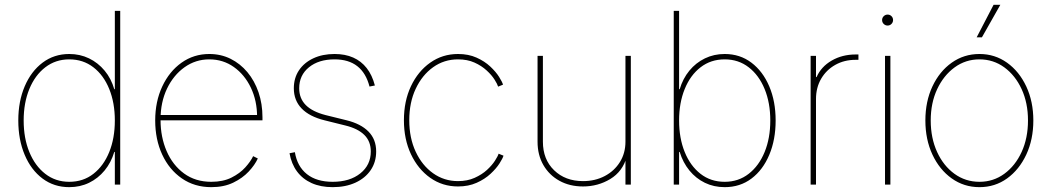

<svg xmlns="http://www.w3.org/2000/svg" viewBox="-20 -773 4404 804"><path d="M270 10.7Q206.1 10.7 158 -25.4Q109.9 -61.5 83.3 -124.8Q56.6 -188 56.6 -268.6Q56.6 -348.6 83.5 -411.6Q110.4 -474.6 158.4 -510.7Q206.5 -546.9 270 -546.9Q314.9 -546.9 352.8 -528.6Q390.6 -510.3 418.2 -477.1Q445.8 -443.8 458.5 -399.4H460.9V-727.5H483.4V0H460.9V-136.7H458.5Q445.3 -92.3 418 -59.1Q390.6 -25.9 353 -7.6Q315.4 10.7 270 10.7ZM270 -11.7Q328.6 -11.7 371.3 -45.2Q414.1 -78.6 437.5 -136.5Q460.9 -194.3 460.9 -268.6Q460.9 -342.3 437.5 -400.1Q414.1 -458 371.1 -491.2Q328.1 -524.4 270 -524.4Q212.9 -524.4 169.7 -491.2Q126.5 -458 102.8 -400.1Q79.1 -342.3 79.1 -268.6Q79.1 -194.3 102.8 -136.5Q126.5 -78.6 169.4 -45.2Q212.4 -11.7 270 -11.7Z M864.7 10.7Q794.4 10.7 741.5 -25.9Q688.5 -62.5 659.2 -125.7Q629.9 -189 629.9 -268.6Q629.9 -347.7 659.4 -410.9Q689 -474.1 740.2 -510.5Q791.5 -546.9 856.4 -546.9Q904.8 -546.9 945.3 -526.9Q985.8 -506.8 1015.9 -470.9Q1045.9 -435.1 1062.5 -386.7Q1079.1 -338.4 1079.1 -281.7V-269H641.6V-291.5H1066.4L1056.6 -283.2Q1056.6 -351.1 1030.5 -405.8Q1004.4 -460.4 959.2 -492.4Q914.1 -524.4 856.4 -524.4Q799.3 -524.4 752.9 -491.5Q706.5 -458.5 679.4 -401.9Q652.3 -345.2 652.3 -273.4V-270.5Q652.3 -199.2 677.7 -140.4Q703.1 -81.5 750.7 -46.6Q798.3 -11.7 864.7 -11.7Q914.1 -11.7 949.2 -29.3Q984.4 -46.9 1007.1 -72Q1029.8 -97.2 1040 -119.1L1059.6 -109.4Q1047.4 -82.5 1021.5 -54.7Q995.6 -26.9 956.5 -8.1Q917.5 10.7 864.7 10.7Z M1373 10.7Q1322.8 10.7 1284.9 -6.3Q1247.1 -23.4 1223.6 -55.2Q1200.2 -86.9 1192.4 -131.3L1214.8 -135.7Q1224.6 -76.2 1265.1 -43.9Q1305.7 -11.7 1373 -11.7Q1444.8 -11.7 1488.8 -46.9Q1532.7 -82 1532.7 -138.7Q1532.7 -181.2 1505.6 -208Q1478.5 -234.9 1425.8 -247.6L1339.8 -269Q1275.9 -284.7 1243.2 -318.6Q1210.4 -352.5 1210.4 -403.3Q1210.4 -446.3 1231.9 -478.5Q1253.4 -510.7 1292 -528.8Q1330.6 -546.9 1380.9 -546.9Q1425.3 -546.9 1459 -532Q1492.7 -517.1 1515.6 -487.8Q1538.6 -458.5 1549.8 -415L1527.3 -410.6Q1512.7 -467.3 1476.3 -495.8Q1439.9 -524.4 1380.9 -524.4Q1314.5 -524.4 1273.7 -491.2Q1232.9 -458 1232.9 -403.3Q1232.9 -360.8 1260.5 -333Q1288.1 -305.2 1343.8 -291L1430.7 -269.5Q1490.7 -254.9 1522.9 -222.2Q1555.2 -189.5 1555.2 -138.7Q1555.2 -94.2 1532.2 -60.5Q1509.3 -26.9 1468.3 -8.1Q1427.2 10.7 1373 10.7Z M1897.9 7.8Q1833 7.8 1781.7 -28.3Q1730.5 -64.5 1700.9 -127.2Q1671.4 -189.9 1671.4 -269.5Q1671.4 -349.6 1700.9 -412.1Q1730.5 -474.6 1781.7 -510.7Q1833 -546.9 1897.9 -546.9Q1941.9 -546.9 1975.6 -531.7Q2009.3 -516.6 2033 -494.4Q2056.6 -472.2 2069.8 -451.2Q2083 -430.2 2086.4 -418.5L2065.9 -410.2Q2063 -420.4 2051 -439.5Q2039.1 -458.5 2017.8 -478Q1996.6 -497.6 1966.8 -511Q1937 -524.4 1897.9 -524.4Q1839.8 -524.4 1793.7 -491.5Q1747.6 -458.5 1720.7 -401.1Q1693.8 -343.8 1693.8 -269.5Q1693.8 -195.3 1720.7 -137.7Q1747.6 -80.1 1793.7 -47.4Q1839.8 -14.6 1897.9 -14.6Q1937 -14.6 1967.5 -28.3Q1998 -42 2019.3 -61.5Q2040.5 -81.1 2052.7 -100.1Q2064.9 -119.1 2067.9 -129.4L2088.4 -121.1Q2085 -109.4 2071.5 -88.4Q2058.1 -67.4 2034.2 -45.2Q2010.3 -22.9 1976.1 -7.6Q1941.9 7.8 1897.9 7.8Z M2421.4 7.8Q2365.7 7.8 2322.8 -15.9Q2279.8 -39.6 2255.4 -81.8Q2231 -124 2231 -179.7V-539.1H2253.4V-179.7Q2253.4 -105.5 2300.3 -60.1Q2347.2 -14.6 2421.4 -14.6Q2472.2 -14.6 2512.5 -35.9Q2552.7 -57.1 2575.9 -94.5Q2599.1 -131.8 2599.1 -179.7V-539.1H2621.6V0H2599.1V-117.2H2605Q2587.4 -54.7 2535.6 -23.4Q2483.9 7.8 2421.4 7.8Z M3014.6 10.7Q2969.2 10.7 2931.6 -7.6Q2894 -25.9 2866.9 -59.1Q2839.8 -92.3 2826.2 -136.7H2823.7V0H2801.3V-727.5H2823.7V-399.4H2826.2Q2839.4 -443.8 2866.7 -477.1Q2894 -510.3 2931.9 -528.6Q2969.7 -546.9 3014.6 -546.9Q3078.6 -546.9 3126.5 -510.7Q3174.3 -474.6 3201.2 -411.6Q3228 -348.6 3228 -268.6Q3228 -188 3201.4 -124.8Q3174.8 -61.5 3127 -25.4Q3079.1 10.7 3014.6 10.7ZM3014.6 -11.7Q3072.3 -11.7 3115.2 -45.2Q3158.2 -78.6 3181.9 -136.5Q3205.6 -194.3 3205.6 -268.6Q3205.6 -342.3 3181.9 -400.1Q3158.2 -458 3115.2 -491.2Q3072.3 -524.4 3014.6 -524.4Q2956.5 -524.4 2913.6 -491.2Q2870.6 -458 2847.2 -400.1Q2823.7 -342.3 2823.7 -268.6Q2823.7 -194.3 2847.2 -136.5Q2870.6 -78.6 2913.3 -45.2Q2956.1 -11.7 3014.6 -11.7Z M3374.5 0V-539.1H3397V-450.2H3399.4Q3418.5 -493.7 3462.6 -519.3Q3506.8 -544.9 3563 -544.9Q3567.4 -544.9 3568.8 -544.9Q3570.3 -544.9 3574.7 -544.9V-522.5Q3572.3 -522.5 3569.8 -522.5Q3567.4 -522.5 3563 -522.5Q3515.1 -522.5 3477.5 -501.2Q3439.9 -480 3418.5 -443.1Q3397 -406.2 3397 -358.4V0Z M3686 0V-539.1H3708.5V0ZM3696.8 -666Q3687.5 -666 3680.7 -672.6Q3673.8 -679.2 3673.8 -689Q3673.8 -698.7 3680.7 -705.3Q3687.5 -711.9 3696.8 -711.9Q3706.5 -711.9 3713.1 -705.3Q3719.7 -698.7 3719.7 -689Q3719.7 -679.7 3713.1 -672.9Q3706.5 -666 3696.8 -666Z M4081.5 10.7Q4016.6 10.7 3965.3 -25.9Q3914.1 -62.5 3884.5 -125.7Q3855 -189 3855 -268.6Q3855 -348.1 3884.5 -411.1Q3914.1 -474.1 3965.3 -510.5Q4016.6 -546.9 4081.5 -546.9Q4146 -546.9 4197 -510.5Q4248 -474.1 4277.6 -410.9Q4307.1 -347.7 4307.1 -268.6Q4307.1 -189 4277.6 -125.7Q4248 -62.5 4197.3 -25.9Q4146.5 10.7 4081.5 10.7ZM4081.5 -11.7Q4139.6 -11.7 4185.5 -45.2Q4231.4 -78.6 4258.1 -136.7Q4284.7 -194.8 4284.7 -268.6Q4284.7 -341.8 4258.1 -399.7Q4231.4 -457.5 4185.5 -491Q4139.6 -524.4 4081.5 -524.4Q4023.4 -524.4 3977.3 -490.7Q3931.2 -457 3904.3 -399.4Q3877.4 -341.8 3877.4 -268.6Q3877.4 -194.8 3904.1 -136.7Q3930.7 -78.6 3976.8 -45.2Q4022.9 -11.7 4081.5 -11.7ZM4069.8 -616.7 4140.6 -752.9H4168.9L4091.8 -616.7Z"/></svg>

Font: Inter 18pt Thin
Style: Regular
Weight: 250
Designer: Rasmus Andersson
Foundry: rsms
Version: Version 4.001;git-66647c0bb